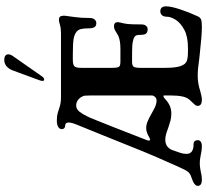

<svg xmlns="http://www.w3.org/2000/svg" viewBox="-54 -928 991 924"><g transform="rotate(-90 442.0 -465.5)"><path d="M10 -10Q10 -27 50 -40Q70 -46 79 -58.5Q88 -71 106 -112L128 -162Q161 -233 251 -460L303 -588Q315 -617 315 -631Q315 -648 299 -648Q292 -648 287.5 -652.5Q283 -657 283 -664Q283 -675 294 -681.5Q305 -688 323 -688Q346 -688 359.5 -684Q373 -680 376 -679Q390 -674 403 -671Q416 -668 438 -668H744Q769 -668 785 -673Q801 -678 808 -678Q824 -678 827 -668Q829 -660 829 -656Q829 -646 826 -629Q826 -625 822 -598.5Q818 -572 818 -531Q818 -515 811 -506.5Q804 -498 793 -498Q779 -498 773.5 -507.5Q768 -517 768 -538Q768 -557 765 -570.5Q762 -584 753 -592Q739 -604 715.5 -607.5Q692 -611 642 -611H618Q593 -611 585.5 -603.5Q578 -596 578 -571V-422Q578 -396 583 -389Q588 -382 608 -382H670Q711 -382 734 -393Q740 -396 753 -404.5Q766 -413 778 -413Q798 -413 798 -394Q798 -391 796 -383Q791 -364 789 -347Q787 -330 787 -281Q787 -267 780.5 -259Q774 -251 764 -251Q750 -251 743.5 -258Q737 -265 737 -281Q737 -300 733.5 -307Q730 -314 717 -319Q702 -324 683 -325Q664 -326 608 -326Q589 -326 583.5 -318.5Q578 -311 578 -286V-167Q578 -116 586.5 -92.5Q595 -69 610 -63Q625 -57 655 -57H675Q729 -57 762 -75Q795 -93 809.5 -116.5Q824 -140 824 -158Q824 -174 831.5 -182Q839 -190 850 -190Q874 -190 874 -162Q874 -139 860 -96Q846 -53 826 -10Q820 3 809.5 6.5Q799 10 776 10Q733 10 646 0L618 -3Q573 -10 540 -10Q503 -10 467 2Q439 10 425 10Q395 10 395 -10Q395 -17 399 -22Q403 -27 410.5 -34.5Q418 -42 425 -50Q436 -63 440.5 -85Q445 -107 445 -140V-174Q444 -175 442 -175Q436 -175 426 -165Q396 -137 359 -137Q339 -137 324 -141Q309 -145 286 -153Q253 -166 234 -166Q214 -166 202 -158Q190 -150 183 -134Q173 -107 168.5 -92.5Q164 -78 164 -64Q164 -30 210 -30Q220 -30 225 -24.5Q230 -19 230 -10Q230 -1 222.5 4.5Q215 10 200 10Q182 10 160 5Q156 4 143.5 2Q131 0 119 0Q107 0 94 2Q81 4 77 5Q59 10 40 10Q10 10 10 -10ZM233 -239Q235 -239 243 -243Q268 -258 288 -258Q304 -258 320.5 -251Q337 -244 354.5 -234Q372 -224 380 -220Q403 -208 419 -208Q428 -208 431 -210Q441 -215 445 -228V-528L444 -555Q439 -573 426 -584Q413 -595 397 -595Q380 -595 367 -579Q354 -563 337 -526Q325 -496 294 -418.5Q263 -341 229 -252Q228 -249 228 -245Q228 -239 233 -239ZM515 -758Q515 -760 517 -768L564 -896Q580 -941 617 -941Q629 -941 636 -936Q643 -931 643 -922Q643 -911 635 -900L538 -761Q533 -754 529.5 -751.5Q526 -749 521 -749Q515 -749 515 -758Z"/></g></svg>

Font: Raigarh Medium
Style: Regular
Weight: 500
Designer: jaikishan Patel
Foundry: MagicType
Version: Version 1.000